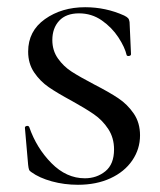

<svg xmlns="http://www.w3.org/2000/svg" viewBox="-20 -500 442 532"><path d="M241 -266Q282 -245 307.5 -228Q333 -211 350.5 -185.5Q368 -160 368 -125Q368 -87 346.5 -55.5Q325 -24 286 -6Q247 12 196 12Q158 12 123.5 2.5Q89 -7 67 -23Q62 -26 60.5 -30Q59 -34 58 -43L49 -146Q49 -150 54 -151Q59 -152 61 -148Q81 -90 122.5 -48Q164 -6 215 -6Q248 -6 272 -25.5Q296 -45 296 -86Q296 -118 280 -142.5Q264 -167 240 -183.5Q216 -200 178 -221Q139 -242 115 -258.5Q91 -275 74.5 -299.5Q58 -324 58 -357Q58 -414 104.5 -447Q151 -480 216 -480Q273 -480 324 -457Q332 -453 335 -449.5Q338 -446 339 -439L343 -350Q343 -346 338 -345Q333 -344 331 -347Q326 -369 308 -396.5Q290 -424 262 -443.5Q234 -463 199 -463Q163 -463 144 -442.5Q125 -422 125 -389Q125 -360 140.5 -338Q156 -316 178.5 -301.5Q201 -287 241 -266Z"/></svg>

Font: Cormorant SC Medium
Style: Regular
Weight: 500
Designer: Christian Thalmann (Catharsis Fonts)
Foundry: Catharsis Fonts
Version: Version 4.000